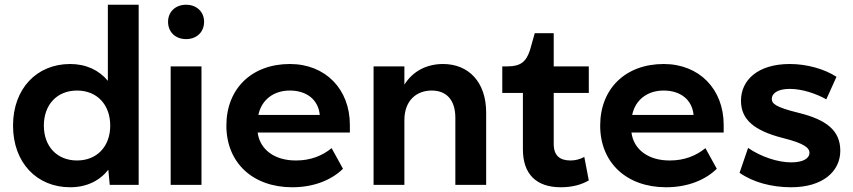

<svg xmlns="http://www.w3.org/2000/svg" viewBox="-20 -780 3597 810"><path d="M443 0H565V-760H435V-439C398 -484 343 -510 276 -510C135 -510 35 -406 35 -250C35 -94 135 10 276 10C345 10 400 -17 437 -64ZM305 -103C221 -103 165 -162 165 -250C165 -339 221 -398 305 -398C389 -398 445 -339 445 -250C445 -162 389 -103 305 -103Z M700 -500V0H830V-500ZM765 -760C720 -760 689 -730 689 -688C689 -645 720 -615 765 -615C810 -615 841 -645 841 -688C841 -730 810 -760 765 -760Z M935 -250C935 -94 1046 10 1213 10C1305 10 1379 -21 1427 -68L1379 -155C1340 -123 1290 -103 1230 -103C1139 -102 1076 -149 1067 -221H1456V-253C1456 -404 1353 -510 1203 -510C1042 -510 935 -406 935 -250ZM1070 -295C1083 -358 1133 -398 1203 -398C1273 -398 1323 -360 1329 -295Z M1901 -283V0H2031V-305C2031 -435 1956 -510 1849 -510C1783 -510 1723 -482 1686 -423V-500H1556V0H1686V-273C1686 -358 1739 -398 1801 -398C1864 -398 1901 -358 1901 -283Z M2099 -388H2186V-150C2186 -44 2244 10 2346 10C2392 10 2432 0 2464 -19L2445 -118C2427 -108 2407 -103 2387 -103C2342 -103 2316 -123 2316 -173V-388H2464V-500H2316V-640H2236L2216 -569C2200 -520 2177 -500 2121 -500H2099Z M2512 -250C2512 -94 2623 10 2790 10C2882 10 2956 -21 3004 -68L2956 -155C2917 -123 2867 -103 2807 -103C2716 -102 2653 -149 2644 -221H3033V-253C3033 -404 2930 -510 2780 -510C2619 -510 2512 -406 2512 -250ZM2647 -295C2660 -358 2710 -398 2780 -398C2850 -398 2900 -360 2906 -295Z M3312 -510C3177 -510 3106 -442 3106 -355C3106 -276 3161 -229 3282 -198C3374 -175 3395 -156 3395 -135C3395 -113 3370 -95 3318 -95C3262 -95 3191 -118 3136 -156L3100 -51C3157 -11 3235 10 3318 10C3451 10 3525 -57 3525 -144C3525 -229 3467 -275 3349 -304C3251 -328 3236 -343 3236 -363C3236 -383 3256 -405 3312 -405C3363 -405 3421 -386 3466 -361L3509 -456C3458 -489 3384 -510 3312 -510Z"/></svg>

Font: Gully SemiBold
Style: Regular
Weight: 600
Designer: jaikishan Patel
Foundry: MagicType
Version: Version 1.000;Glyphs 3.2 (3242)